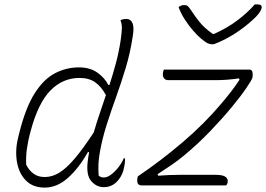

<svg xmlns="http://www.w3.org/2000/svg" viewBox="-20 -842 1209 872"><path d="M951 -641H942Q935 -641 925.5 -644.5Q916 -648 894 -666Q877 -680 857 -703Q837 -726 819 -754Q801 -782 791 -810Q803 -819 816 -819Q827 -819 832.5 -814.5Q838 -810 848 -795Q864 -770 886 -742.5Q908 -715 946 -688H952Q1013 -715 1060 -751Q1107 -787 1137 -822H1147Q1162 -822 1166 -817Q1170 -812 1168 -804Q1165 -794 1156 -781.5Q1147 -769 1127 -751Q1090 -717 1044.5 -688Q999 -659 951 -641ZM724 -526H1113Q1124 -526 1126.5 -514.5Q1129 -503 1127 -492L1126 -488Q1123 -478 1099 -442.5Q1075 -407 1033 -356Q991 -305 935.5 -247Q880 -189 815 -135Q787 -112 757 -91.5Q727 -71 696 -51L698 -44Q722 -46 747.5 -47Q773 -48 796 -48H960Q994 -48 1006 -37.5Q1018 -27 1013 -10Q1011 -4 1007 0H623Q597 0 605 -37L606 -41Q711 -112 809.5 -196Q908 -280 983 -369Q1007 -397 1028 -424Q1049 -451 1068 -480L1065 -486Q1037 -482 1012 -480Q987 -478 961 -478H744Q730 -478 723.5 -488.5Q717 -499 721 -516Q722 -518 722.5 -521Q723 -524 724 -526ZM339 -536Q389 -536 422.5 -512Q456 -488 472 -456H477Q493 -505 506.5 -555.5Q520 -606 528 -659Q533 -695 533.5 -714Q534 -733 527 -750Q539 -756 554 -756Q573 -756 581.5 -737.5Q590 -719 583 -678Q572 -604 551.5 -535.5Q531 -467 507.5 -402Q484 -337 464 -274Q444 -211 433 -148Q424 -98 428 -45Q436 -36 452 -36Q467 -36 484.5 -49Q502 -62 518 -82.5Q534 -103 542 -123H548Q548 -111 546.5 -98.5Q545 -86 540 -67Q531 -37 510 -16Q486 8 451 8Q418 8 394 -20Q370 -48 379 -114Q381 -132 385 -151H379Q338 -78 288.5 -34Q239 10 183 10Q129 10 97 -23Q65 -56 56.5 -109.5Q48 -163 64 -224L68 -240Q97 -355 138 -419Q179 -483 230 -509.5Q281 -536 339 -536ZM99 -94Q112 -68 132.5 -53Q153 -38 183 -38Q217 -38 249 -57.5Q281 -77 319 -121.5Q357 -166 406 -241Q418 -283 432.5 -325.5Q447 -368 461 -410Q440 -449 412 -468.5Q384 -488 341 -488Q265 -488 209 -431Q153 -374 119 -246L115 -231Q108 -205 102.5 -168Q97 -131 99 -94Z"/></svg>

Font: Recursive Sn Csl St Lt
Style: Italic
Weight: 300
Italic angle: -15°
Version: Version 1.079;hotconv 1.0.112;makeotfexe 2.5.65598; ttfautoh